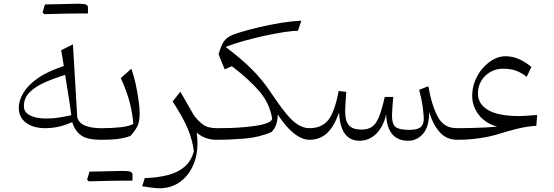

<svg xmlns="http://www.w3.org/2000/svg" viewBox="-20 -752 2980 1033"><path d="M323.3 -396.7C264.8 -377.6 218.1 -355.7 182.4 -330.5C146.7 -305.2 121 -278.6 105.2 -251.4C89 -224.3 81 -197.6 81 -172.4C81 -138.6 93.8 -111.9 119 -92.4C144.3 -72.4 179.5 -62.4 225.7 -62.4C272.4 -62.4 320 -73.3 368.6 -95.2C378.6 -62.4 394.8 -38.6 417.1 -23.3C439.5 -7.6 473.8 0 521 0H521.4V-62.4H521C488.1 -62.4 460 -67.1 437.6 -76.2C415.2 -85.2 401 -100 395.7 -120.5L372.4 -513.3L309.5 -481.9ZM330.5 -349C338.1 -301.9 344.3 -261.9 349.5 -230C354.8 -197.6 359.5 -165.2 363.8 -132.4C347.1 -128.1 327.1 -124.3 302.9 -120.5C278.6 -116.2 253.3 -114.3 227.1 -114.3C208.1 -114.3 189.5 -116.2 171.4 -120.5C152.9 -124.8 138.1 -131.4 126.2 -141.4C114.3 -151 108.6 -164.3 108.6 -181.4C108.6 -210 118.6 -234.8 139 -255.2C159.5 -275.7 186.7 -293.3 220.5 -308.6C254.3 -323.3 291 -337.1 330.5 -349ZM404.8 -679.5H452.9C453.3 -683.8 453.3 -688.1 453.3 -693.3V-711.9C453.3 -719 450 -723.8 443.3 -727.1C436.7 -730.5 421.9 -731.9 399 -731.9C376.2 -731.9 317.1 -730.5 221.9 -728.1C219 -719 214.8 -704.8 209 -685.2C211 -682.9 213.8 -680 218.1 -675.7C296.7 -678.1 359 -679.5 404.8 -679.5Z M644.3 220H692.4C692.9 215.7 692.9 211.4 692.9 206.2V187.6C692.9 180.5 689.5 175.7 682.9 172.4C676.2 169 661.4 167.6 638.6 167.6C615.7 167.6 556.7 169 461.4 171.4C458.6 180.5 454.3 194.8 448.6 214.3C450.5 216.7 453.3 219.5 457.6 223.8C536.2 221.4 598.6 220 644.3 220ZM521.4 0H532.9C564.8 0 591.4 -1.4 613.8 -4.3C635.7 -7.1 658.6 -12.4 681.9 -20.5C701 -41.9 713.8 -60.5 721 -76.7C728.1 -92.9 731.4 -114.8 731.4 -142.9C731.4 -161.4 729.5 -185.7 725.2 -214.8C721 -243.8 715.7 -273.8 709 -304.3C701.9 -334.3 694.8 -360.5 686.7 -382.4L630 -331.9C652.4 -281.9 669 -236.7 679 -196.2C689 -155.2 695.2 -118.1 697.1 -85.2C682.4 -77.1 660 -71 630 -67.6C600 -64.3 568.1 -62.4 535.2 -62.4H521.4C511.9 -62.4 507.1 -52.4 507.1 -32.4V-30C507.1 -10 511.9 0 521.4 0Z M950.5 -258.6 908.6 -206.2C945.2 -150.5 972.9 -101.4 990.5 -59C1008.1 -16.2 1018.6 24.3 1022.9 62.4C1013.3 98.1 996.2 125.7 971.9 146.2C947.6 166.7 917.1 181.4 881 190.5C844.8 199.5 804.3 204.8 759 206.2L744.8 250C759.5 252.4 775.2 254.8 791.9 257.1C808.6 259.5 823.8 261 837.6 261C882.4 261 921.4 248.1 954.3 222.4C987.1 197.1 1011.4 161.9 1027.1 116.7C1042.9 71.4 1046.2 20 1038.1 -38.6C1051.9 -26.7 1067.6 -17.1 1085.2 -10.5C1102.4 -3.3 1122.4 0 1144.8 0H1145.2V-62.4H1144.8C1112.9 -62.4 1087.6 -69.5 1069 -84.3C1050 -98.6 1033.3 -116.7 1019.5 -138.1Z M1193.8 -499.5C1221.4 -510.5 1253.3 -521 1289 -531C1324.8 -541 1361.4 -550.5 1399 -558.6C1436.2 -566.7 1471 -573.3 1503.8 -578.6C1536.2 -583.8 1562.4 -586.2 1582.9 -586.2L1601.4 -641C1565.7 -639 1528.1 -634.8 1488.6 -628.6C1449 -621.9 1411.4 -614.3 1375.2 -605.7C1338.6 -597.1 1306.7 -588.6 1279 -580.5C1251.9 -572.4 1230.5 -564.8 1215.7 -556.7C1201 -548.6 1189.5 -537.6 1181.4 -524.3C1173.3 -511 1165.7 -492.4 1158.6 -468.1L1156.2 -460L1188.6 -379L1227.6 -395.7C1291.4 -347.1 1341.4 -301 1378.1 -257.6C1414.3 -213.8 1436.2 -165.2 1444.3 -112.4C1441.4 -103.3 1432.4 -96.2 1417.6 -90.5C1402.9 -84.3 1384.3 -79.5 1361.9 -76.2C1339.5 -72.4 1315.2 -69.5 1290 -67.6C1264.3 -65.2 1239 -63.8 1214.8 -63.3C1190 -62.9 1168.1 -62.4 1149.5 -62.4H1145.2C1135.7 -62.4 1131 -52.4 1131 -32.4V-30C1131 -10 1135.7 0 1145.2 0H1148.6C1198.6 0 1249 -2.4 1299 -6.7C1349 -11 1396.7 -22.4 1441 -41.9C1453.8 -54.8 1462.4 -69.5 1467.1 -85.7C1471.9 -101.4 1474.3 -118.6 1474.3 -136.2C1502.4 -92.4 1531 -58.6 1560.5 -35.2C1589.5 -11.9 1617.6 0 1644.8 0H1645.2V-62.4H1644.8C1623.8 -62.4 1603.8 -68.6 1584.3 -80.5C1564.8 -92.4 1543.8 -111.4 1521.4 -138.6C1499 -165.7 1472.9 -201.4 1442.9 -245.7L1433.3 -260C1406.2 -301 1373.8 -340 1337.1 -377.1C1300.5 -414.3 1252.4 -455.2 1193.8 -499.5Z M2176.7 5.2C2207.6 5.2 2233.8 -7.1 2256.2 -32.4C2278.1 -57.6 2289 -96.2 2289 -149C2303.8 -101.9 2323.3 -65.2 2347.6 -39C2371.9 -12.9 2402.4 0 2440 0H2441.4V-62.4H2438.1C2392.9 -62.4 2359.5 -81.4 2338.1 -119C2316.2 -156.7 2298.1 -212.9 2284.3 -288.1L2235.2 -269C2244.3 -234.3 2251 -202.4 2254.8 -173.3C2258.1 -144.3 2260 -123.8 2260 -112.4C2260 -93.8 2254.8 -79 2244.3 -69C2233.8 -58.6 2212.9 -53.3 2181.9 -53.3C2145.2 -53.3 2121 -58.6 2108.1 -69C2095.2 -79 2089 -99.5 2089 -129.5C2089 -138.6 2089.5 -149.5 2090.5 -162.9C2091 -175.7 2091.9 -188.6 2093.3 -201.4C2094.3 -213.8 2095.2 -223.3 2096.2 -230.5H2050C2039.5 -183.8 2029 -147.6 2018.6 -122.4C2008.1 -97.1 1995.7 -79.5 1981 -69.5C1966.2 -59.5 1947.6 -54.8 1924.3 -54.8C1893.3 -54.8 1871.4 -62.4 1857.6 -77.6C1843.8 -92.9 1837.1 -117.1 1837.1 -151C1837.1 -161.9 1837.6 -178.6 1839 -200C1840.5 -221.4 1841.4 -241 1842.9 -257.6L1801.9 -262.4C1788.1 -188.6 1770 -137.1 1746.7 -107.1C1723.3 -77.1 1689.5 -62.4 1645.2 -62.4C1635.7 -62.4 1631 -52.4 1631 -32.4V-30C1631 -10 1635.7 0 1645.2 0C1681.9 0 1713.3 -11.9 1739 -35.2C1764.3 -58.6 1786.2 -95.7 1804.3 -146.2C1809 -45.2 1845.7 5.2 1914.8 5.2C1949 5.2 1979 -7.6 2004.8 -32.9C2030 -58.1 2047.6 -92.9 2057.6 -137.1C2061 -42.4 2101 5.2 2176.7 5.2Z M2699.5 -449.5C2678.6 -449.5 2657.6 -444.3 2636.7 -433.3C2615.7 -422.4 2596.7 -406.7 2579 -387.1C2561.4 -367.6 2547.1 -344.8 2536.7 -319C2525.7 -293.3 2520.5 -265.7 2520.5 -236.2C2520.5 -199.5 2531.9 -166.2 2555.2 -135.2C2578.6 -104.3 2611.9 -82.4 2655.2 -70.5C2638.6 -69 2618.1 -67.6 2592.9 -66.2C2567.6 -64.8 2541.4 -63.8 2514.8 -63.3C2487.6 -62.9 2463.3 -62.4 2441.4 -62.4C2431.9 -62.4 2427.1 -52.4 2427.1 -32.4V-30C2427.1 -10 2431.9 0 2441.4 0C2483.8 0 2524.3 -2.9 2562.9 -9C2601.4 -14.8 2636.2 -22.4 2667.1 -32.4C2695.2 -41.4 2726.2 -50 2760 -58.6C2793.3 -67.1 2828.6 -72.9 2865.7 -75.2L2870 -133.3C2852.4 -131.9 2834.3 -131 2816.7 -129.5C2798.6 -128.1 2784.3 -127.6 2774.3 -127.6C2697.1 -127.6 2641 -138.6 2605.2 -160.5C2569.5 -181.9 2551.4 -211.4 2551.4 -248.6C2551.4 -274.8 2557.6 -297.6 2570 -318.1C2581.9 -338.1 2598.6 -353.8 2619 -365.2C2639.5 -376.7 2661.9 -382.4 2686.7 -382.4C2713.8 -382.4 2737.6 -378.6 2758.1 -371C2778.1 -363.3 2796.7 -352.4 2813.8 -338.6L2839 -391.9C2816.7 -410.5 2793.8 -424.8 2770.5 -434.8C2747.1 -444.8 2723.8 -449.5 2699.5 -449.5Z"/></svg>

Font: Pinar Light
Style: Regular
Weight: 300
Designer: Amin Abedi
Version: Version 2.00;September 9, 2021;FontCreator 13.0.0.2683 64-bi